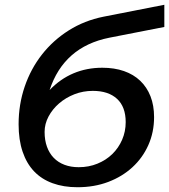

<svg xmlns="http://www.w3.org/2000/svg" viewBox="-20 -775 709 805"><path d="M305 10Q246.5 10 200.5 -6.8Q154.5 -23.5 123 -56.5Q91.5 -89.5 74.8 -139Q58 -188.5 58 -254Q58 -337 83.5 -411.8Q109 -486.5 155.8 -546.2Q202.5 -606 268.2 -647.5Q334 -689 414 -705L669 -755V-662L439 -617Q343 -598 280.2 -542.8Q217.5 -487.5 188 -397.5Q232.5 -444 288 -467.5Q343.5 -491 409 -491Q459.5 -491 499.8 -477Q540 -463 568 -436.2Q596 -409.5 611 -371.2Q626 -333 626 -284Q626 -220.5 602 -166.8Q578 -113 535.2 -73.8Q492.5 -34.5 433.8 -12.2Q375 10 305 10ZM310 -74Q352.5 -74 388.5 -88.8Q424.5 -103.5 450.8 -129Q477 -154.5 492 -189Q507 -223.5 507 -263Q507 -327 470.8 -360.5Q434.5 -394 369 -394Q328.5 -394 292 -379.8Q255.5 -365.5 227.8 -341.5Q200 -317.5 183.5 -286.5Q167 -255.5 167 -222Q167 -187 177 -159.5Q187 -132 205.5 -113Q224 -94 250.5 -84Q277 -74 310 -74Z"/></svg>

Font: Argentum Sans
Style: Italic
Weight: 400
Italic angle: -11.3099°
Designer: Julieta Ulanovsky, Owen Earl, Rasmus Andersson, Cristiano Sobral
Foundry: The Argentum Sans Project Authors
Version: Version 3.131; ttfautohint (v1.8.4.7-5d5b-dirty)